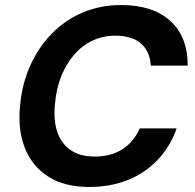

<svg xmlns="http://www.w3.org/2000/svg" viewBox="-20 -732 776 764"><path d="M335 12Q237 12 172.5 -29Q108 -70 79 -143Q50 -216 60 -313Q68 -400 101 -472.5Q134 -545 187 -599Q240 -653 310 -682.5Q380 -712 461 -712Q588 -712 657.5 -649Q727 -586 727 -471H580Q577 -527 541.5 -558.5Q506 -590 439 -590Q390 -590 348.5 -570.5Q307 -551 275.5 -515Q244 -479 224 -429.5Q204 -380 199 -320Q192 -254 208 -207Q224 -160 261.5 -134.5Q299 -109 356 -109Q422 -109 467.5 -138.5Q513 -168 536 -221H683Q657 -148 607 -95.5Q557 -43 488 -15.5Q419 12 335 12Z"/></svg>

Font: DM Sans 12pt
Style: Bold Italic
Weight: 700
Italic angle: -10°
Version: Version 4.004;gftools[0.9.30]